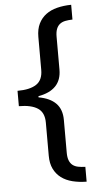

<svg xmlns="http://www.w3.org/2000/svg" viewBox="-59 -749 472 943"><g transform="rotate(-5 177.0 -278.0)"><path d="M244.1 7.8Q244.1 31.2 250 46.1Q255.9 61 266.8 69.6Q277.8 78.1 293.7 81.3Q309.6 84.5 329.1 85V158.2Q291.5 157.7 259.5 149.7Q227.5 141.6 204.3 124.3Q181.2 106.9 168 80.1Q154.8 53.2 154.8 15.1V-147.9Q154.8 -198.2 122.8 -219.2Q90.8 -240.2 29.8 -240.2V-315.9Q90.8 -315.9 122.8 -336.9Q154.8 -357.9 154.8 -408.2V-570.8Q154.8 -608.9 168 -635.7Q181.2 -662.6 204.3 -679.9Q227.5 -697.3 259.5 -705.3Q291.5 -713.4 329.1 -713.9V-641.1Q309.6 -640.6 293.7 -637.5Q277.8 -634.3 266.8 -625.7Q255.9 -617.2 250 -602.3Q244.1 -587.4 244.1 -564V-401.9Q244.1 -350.6 215.1 -320.6Q186 -290.5 129.9 -280.8V-274.9Q186 -265.1 215.1 -235.4Q244.1 -205.6 244.1 -153.8Z"/></g></svg>

Font: WenQuanYi Micro Hei
Style: Regular
Weight: 400
Foundry: Ascender Corporation
Version: Version 0.2.0-beta